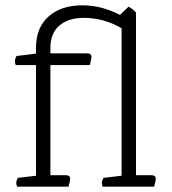

<svg xmlns="http://www.w3.org/2000/svg" viewBox="-20 -700 645 720"><path d="M558 0H365Q362 -8 362 -14Q362 -22 368 -33L436 -41V-594Q369 -633 295 -633Q236 -633 202.5 -604Q169 -575 169 -520V-500H307Q323 -500 323 -486Q323 -480 319 -465L317 -456H169V-43H227Q243 -43 243 -29Q243 -23 239 -8L237 0H44Q41 -8 41 -14Q41 -22 47 -33L115 -41V-456H39Q36 -464 36 -470Q36 -480 42 -490L115 -499V-520Q115 -597 162.5 -638.5Q210 -680 288 -680Q328 -680 364 -670Q400 -660 430 -644L462 -675Q479 -666 490 -653V-43H548Q564 -43 564 -29Q564 -23 560 -8Z"/></svg>

Font: Scope One
Style: Regular
Weight: 400
Designer: Dalton Maag Ltd
Foundry: Dalton Maag Ltd
Version: Version 1.002; ttfautohint (v1.4.1) -l 11 -r 50 -G 50 -x 14 